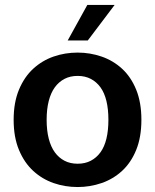

<svg xmlns="http://www.w3.org/2000/svg" viewBox="-20 -743 624 774"><path d="M293 11Q242 11 196 -5Q150 -21 114 -54Q78 -87 56.5 -138.5Q35 -190 35 -260Q35 -330 56.5 -381.5Q78 -433 114 -466Q150 -499 196 -515Q242 -531 293 -531Q343 -531 389.5 -515Q436 -499 472 -466Q508 -433 529 -381.5Q550 -330 550 -260Q550 -190 529 -138.5Q508 -87 472 -54Q436 -21 389.5 -5Q343 11 293 11ZM293 -83Q323 -83 346 -95Q369 -107 385 -129Q401 -151 409 -184Q417 -217 417 -260Q417 -303 409 -336Q401 -369 385 -391Q369 -413 346 -425Q323 -437 293 -437Q263 -437 240 -425Q217 -413 201 -391Q185 -369 176.5 -336Q168 -303 168 -260Q168 -217 176.5 -184Q185 -151 201 -129Q217 -107 240 -95Q263 -83 293 -83ZM253 -580 332 -723H442L334 -580Z"/></svg>

Font: Murecho Thin Medium
Style: Regular
Weight: 500
Version: Version 1.010